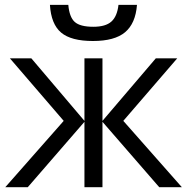

<svg xmlns="http://www.w3.org/2000/svg" viewBox="-20 -776 776 796"><path d="M330.1 -534.2H404.8V-274.9L626 -534.2H714.8L491.2 -274.9L733.9 0H640.1L404.8 -271V0H330.1V-271L95.2 0H2L244.1 -274.9L21 -534.2H109.9L330.1 -274.9ZM365.2 -606Q274.9 -606 233.4 -640.9Q191.9 -675.8 187 -755.9H263.2Q267.6 -705.1 289.8 -685.1Q312 -665 367.2 -665Q417.5 -665 441.7 -686.5Q465.8 -708 471.2 -755.9H547.9Q542 -678.7 498.5 -642.3Q455.1 -606 365.2 -606Z"/></svg>

Font: HunimalSansv1.5
Style: Regular
Weight: 400
Foundry: Ascender Corporation
Version: Version 1.10